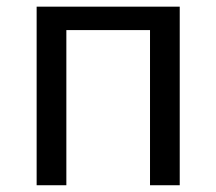

<svg xmlns="http://www.w3.org/2000/svg" viewBox="-20 -548 640 568"><path d="M511.7 -528.3V0H423.8V-459H176.3V0H88.4V-528.3Z"/></svg>

Font: Cousine
Style: Regular
Weight: 400
Monospace: yes
Designer: Steve Matteson
Foundry: Monotype Imaging Inc.
Version: Version 1.21